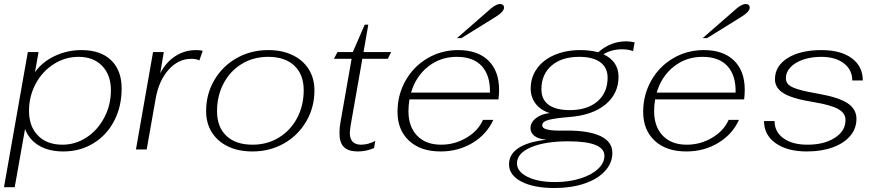

<svg xmlns="http://www.w3.org/2000/svg" viewBox="-27 -752 4396 966"><path d="M113 -490H167L149 -389Q186 -441 249 -470.5Q312 -500 383 -500Q479 -500 532 -449Q585 -398 585 -307Q585 -216 547.5 -144Q510 -72 443 -31Q376 10 292 10Q220 10 170 -19Q120 -48 99 -103L47 190H-7ZM531 -298Q531 -375 487 -420.5Q443 -466 368 -466Q301 -466 243.5 -429.5Q186 -393 152.5 -330.5Q119 -268 119 -194Q119 -116 164 -70Q209 -24 287 -24Q353 -24 409 -61Q465 -98 498 -161Q531 -224 531 -298Z M743 -490H797L779 -383Q808 -439 855 -469.5Q902 -500 960 -500Q982 -500 993 -496L976 -448Q962 -456 935 -456Q870 -456 821 -401Q772 -346 756 -255L711 0H657Z M1010 -193Q1010 -278 1051 -348.5Q1092 -419 1163.5 -459.5Q1235 -500 1323 -500Q1393 -500 1445.5 -474.5Q1498 -449 1526.5 -403.5Q1555 -358 1555 -297Q1555 -212 1514 -141.5Q1473 -71 1402 -30.5Q1331 10 1243 10Q1173 10 1120.5 -15Q1068 -40 1039 -86Q1010 -132 1010 -193ZM1501 -298Q1501 -377 1454 -421.5Q1407 -466 1322 -466Q1248 -466 1189.5 -430.5Q1131 -395 1098 -332.5Q1065 -270 1065 -192Q1065 -113 1112 -68.5Q1159 -24 1244 -24Q1317 -24 1375.5 -59.5Q1434 -95 1467.5 -157.5Q1501 -220 1501 -298Z M1681 -82Q1681 -111 1686 -137L1742 -456H1653L1671 -490H1748L1808 -628H1826L1802 -490H1941L1924 -456H1796L1737 -120Q1733 -92 1733 -84Q1733 -24 1790 -24Q1824 -24 1861 -43L1855 -7Q1815 10 1773 10Q1726 10 1703.5 -12Q1681 -34 1681 -82Z M2484 -300Q2484 -278 2481 -252H2033Q2028 -220 2028 -193Q2028 -115 2071.5 -69.5Q2115 -24 2192 -24Q2261 -24 2320 -59Q2379 -94 2403 -149H2455Q2422 -76 2350.5 -33Q2279 10 2190 10Q2089 10 2031 -44Q1973 -98 1973 -189Q1973 -275 2013.5 -346.5Q2054 -418 2124 -459Q2194 -500 2278 -500Q2376 -500 2430 -447.5Q2484 -395 2484 -300ZM2438 -286Q2440 -372 2397.5 -419Q2355 -466 2271 -466Q2189 -466 2127 -417Q2065 -368 2041 -286ZM2444 -710Q2456 -720 2468 -726Q2480 -732 2488 -732Q2498 -732 2503.5 -727Q2509 -722 2509 -714Q2509 -693 2465 -666L2294 -560H2272Z M3166 -539 3158 -495Q3134 -504 3103 -504Q3050 -504 3009 -479Q3046 -462 3065.5 -433.5Q3085 -405 3085 -366Q3085 -281 3019.5 -226.5Q2954 -172 2835 -163Q2771 -158 2736 -149.5Q2701 -141 2701 -121Q2701 -107 2724 -101Q2747 -95 2782 -95H2827Q2938 -95 2996 -66.5Q3054 -38 3054 17Q3054 68 3017 108.5Q2980 149 2913.5 171.5Q2847 194 2763 194Q2658 194 2596 161.5Q2534 129 2534 75Q2534 24 2582 -7.5Q2630 -39 2722 -49Q2680 -53 2661 -69Q2642 -85 2642 -107Q2642 -136 2669.5 -157.5Q2697 -179 2739 -183Q2694 -197 2668.5 -229.5Q2643 -262 2643 -306Q2643 -363 2674.5 -407Q2706 -451 2763 -475.5Q2820 -500 2893 -500Q2942 -500 2983 -489Q3045 -544 3123 -544Q3143 -544 3166 -539ZM3030 -361Q3030 -412 2993 -439Q2956 -466 2887 -466Q2799 -466 2748 -422Q2697 -378 2697 -303Q2697 -251 2733.5 -224.5Q2770 -198 2840 -198Q2928 -198 2979 -242Q3030 -286 3030 -361ZM2574 70Q2574 111 2626.5 137.5Q2679 164 2766 164Q2834 164 2891 146.5Q2948 129 2981 98.5Q3014 68 3014 32Q3014 -41 2832 -41Q2715 -41 2644.5 -11Q2574 19 2574 70Z M3720 -300Q3720 -278 3717 -252H3269Q3264 -220 3264 -193Q3264 -115 3307.5 -69.5Q3351 -24 3428 -24Q3497 -24 3556 -59Q3615 -94 3639 -149H3691Q3658 -76 3586.5 -33Q3515 10 3426 10Q3325 10 3267 -44Q3209 -98 3209 -189Q3209 -275 3249.5 -346.5Q3290 -418 3360 -459Q3430 -500 3514 -500Q3612 -500 3666 -447.5Q3720 -395 3720 -300ZM3674 -286Q3676 -372 3633.5 -419Q3591 -466 3507 -466Q3425 -466 3363 -417Q3301 -368 3277 -286ZM3680 -710Q3692 -720 3704 -726Q3716 -732 3724 -732Q3734 -732 3739.5 -727Q3745 -722 3745 -714Q3745 -693 3701 -666L3530 -560H3508Z M3817 -143H3870Q3870 -89 3914.5 -56.5Q3959 -24 4036 -24Q4119 -24 4173 -58.5Q4227 -93 4227 -148Q4227 -183 4190 -203.5Q4153 -224 4068 -238Q3961 -255 3916.5 -282Q3872 -309 3872 -353Q3872 -420 3936 -460Q4000 -500 4106 -500Q4203 -500 4258.5 -459Q4314 -418 4314 -347H4261Q4261 -401 4218.5 -433.5Q4176 -466 4104 -466Q4054 -466 4013.5 -452Q3973 -438 3950 -413.5Q3927 -389 3927 -358Q3927 -338 3941.5 -325Q3956 -312 3992 -301.5Q4028 -291 4097 -279Q4193 -262 4237.5 -232.5Q4282 -203 4282 -154Q4282 -105 4250.5 -68Q4219 -31 4162.5 -10.5Q4106 10 4033 10Q3934 10 3875.5 -31.5Q3817 -73 3817 -143Z"/></svg>

Font: Fahkwang ExtraLight
Style: Italic
Weight: 275
Italic angle: -10°
Designer: Suppakit Chalermlarp | Katatrad Co.,Ltd.
Foundry: Cadson Demak Co.,Ltd.
Version: Version 1.000; ttfautohint (v1.6)